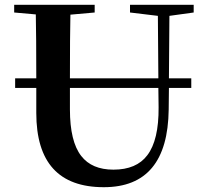

<svg xmlns="http://www.w3.org/2000/svg" viewBox="-20 -760 858 799"><path d="M412 19Q131 19 131 -290V-394H43V-434H131Q131 -612 129 -700L39 -708V-740H374V-708L273 -699Q271 -612 271 -434H639L637 -694L521 -708V-740H786V-708L685 -694L683 -434H776V-394H683L682 -304Q678 19 412 19ZM452 -54Q548 -54 593 -114Q641 -177 640 -313L639 -394H271V-305Q271 -171 318 -111Q362 -54 452 -54Z"/></svg>

Font: GenRyuMin TW B
Style: Regular
Weight: 700
Version: Version 1.501;PS 1;hotconv 16.6.51;makeotf.lib2.5.65220